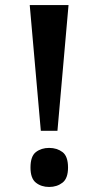

<svg xmlns="http://www.w3.org/2000/svg" viewBox="-20 -734 390 762"><path d="M142 -215 98 -714H252L208 -215ZM175 8Q144 8 122.5 -9Q101 -26 101 -69Q101 -114 122.5 -130.5Q144 -147 175 -147Q206 -147 228 -130.5Q250 -114 250 -69Q250 -26 228 -9Q206 8 175 8Z"/></svg>

Font: Noto Rashi Hebrew SemiBold
Style: Regular
Weight: 600
Version: Version 1.006